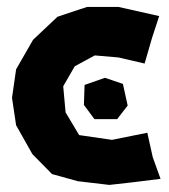

<svg xmlns="http://www.w3.org/2000/svg" viewBox="-20 -518 488 553"><path d="M282.2 -293.9 223.6 -273.4 221.7 -215.8 252 -174.8H317.4L347.7 -213.9L334 -276.4ZM438.5 -471.7 321.3 -498H230.5L145.5 -469.7L75.2 -403.3L26.4 -318.4L14.6 -236.3L26.4 -157.2L73.2 -74.2L129.9 -16.6L204.1 3.9L294.9 14.6L364.3 6.8L442.4 -2.9L419.9 -65.4L404.3 -135.7L302.7 -115.2L208 -128.9L168.9 -194.3L162.1 -269.5L195.3 -327.1L252.9 -358.4L321.3 -352.5L396.5 -335L418 -409.2Z"/></svg>

Font: MaokenAssortedSans-TC
Style: Regular
Weight: 500
Version: Version 0.83